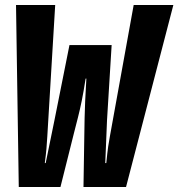

<svg xmlns="http://www.w3.org/2000/svg" viewBox="-20 -747 712 767"><path d="M55 0 44 -727H200.5L169 -202.5Q167.5 -175.5 165.5 -152.5Q163.5 -129.5 159 -95.5H162.5L197.5 -266.5L257.5 -567H426L407.5 -266.5L400.5 -95.5H404.5Q409 -139.5 412.2 -161.8Q415.5 -184 419 -202.5L514 -727H672.5L483.5 0H313.5L317 -217.5Q317.5 -247 318 -276.2Q318.5 -305.5 320.2 -342.8Q322 -380 325 -433H322Q314 -380.5 306.5 -344Q299 -307.5 291.5 -278.2Q284 -249 276 -217.5L221.5 0Z"/></svg>

Font: Spline Sans Mono
Style: Italic
Weight: 400
Italic angle: -4°
Monospace: yes
Designer: Eben Sorkin, Mirko Velimirovic
Foundry: Sorkin Type
Version: Version 1.004